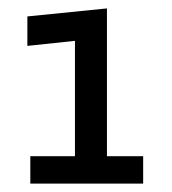

<svg xmlns="http://www.w3.org/2000/svg" viewBox="-20 -760 409 456"><path d="M52 -324V-389H158V-663L45 -651V-721L234 -740V-389H320V-324Z"/></svg>

Font: Changa ExtraLight Medium
Style: Regular
Weight: 500
Version: Version 3.002; ttfautohint (v1.8.2)